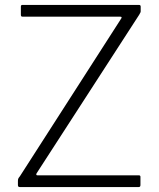

<svg xmlns="http://www.w3.org/2000/svg" viewBox="-20 -762 647 782"><path d="M62 0Q58 0 55.5 -1.5Q53 -3 53 -8V-25Q53 -31 54.5 -34.5Q56 -38 61 -44L474 -687Q478 -694 470 -694H73Q68 -694 66.5 -696Q65 -698 65 -702V-735Q65 -742 71 -742H546Q553 -742 553 -735V-716Q553 -712 551 -709.5Q549 -707 547 -702L129 -56Q127 -52 128 -50Q129 -48 132 -48H545Q552 -48 552 -42V-8Q552 -5 550.5 -2.5Q549 0 544 0H62Z"/></svg>

Font: Libre Franklin ExtraLight
Style: Regular
Weight: 250
Designer: Pablo Impallari, Rodrigo Fuenzalida, Nhung Nguyen
Foundry: Impallari Type
Version: Version 3.000